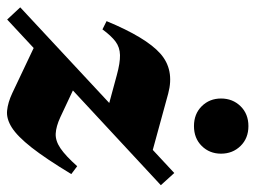

<svg xmlns="http://www.w3.org/2000/svg" viewBox="-121 -595 714 536"><g transform="rotate(90 236.0 -327.0)"><path d="M-11.5 -26.5 255.5 -275 178 -296Q143.5 -305.5 121.8 -305Q100 -304.5 84 -292.5Q68 -280.5 50 -256L27 -267.5Q72.5 -377.5 117.5 -417.5Q162.5 -457.5 229.5 -439.5L386.5 -396.5L451 -456.5L485 -419L220.5 -173.5L295 -138.5Q321 -126.5 341 -125.5Q361 -124.5 382 -138.8Q403 -153 432 -185.5L454 -169Q411 -98 379.8 -58.2Q348.5 -18.5 324 -3Q299.5 12.5 276.8 10.2Q254 8 227.5 -4.5L102 -64L22.5 10ZM320 -511.5Q286 -511.5 264.5 -533.2Q243 -555 243 -587Q243 -619.5 264.5 -641.5Q286 -663.5 320 -663.5Q354 -663.5 375.5 -641.5Q397 -619.5 397 -587Q397 -555 375.5 -533.2Q354 -511.5 320 -511.5Z"/></g></svg>

Font: Newsreader Text ExtraBold
Style: Italic
Weight: 800
Italic angle: -17°
Designer: Hugues Gentile
Foundry: Production Type
Version: Version 1.001